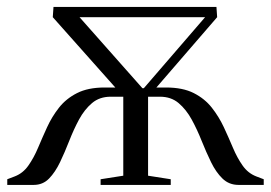

<svg xmlns="http://www.w3.org/2000/svg" viewBox="-28 -522 764 542"><path d="M-7.5 0V-16L13.5 -24Q37 -33 52.2 -54.8Q67.5 -76.5 79.5 -105Q91.5 -133.5 105 -163Q118.5 -192.5 138.5 -218Q158.5 -243.5 189.5 -259.2Q220.5 -275 267.5 -275H297.5L121 -473.5L123 -502.5H583L585 -473.5L413.5 -275H440.5Q488 -275 519 -259.2Q550 -243.5 570 -218Q590 -192.5 603.8 -163Q617.5 -133.5 629.5 -105Q641.5 -76.5 656.8 -54.8Q672 -33 695.5 -24L716.5 -16V0H645.5Q618.5 0 600 -18Q581.5 -36 567.8 -64.2Q554 -92.5 541.2 -124.5Q528.5 -156.5 513 -184.8Q497.5 -213 476.2 -231Q455 -249 423.5 -249H390V-26L454 -16V0H256V-16L320 -26V-249H284.5Q253 -249 231.8 -231Q210.5 -213 195.2 -184.8Q180 -156.5 167.5 -124.5Q155 -92.5 141.5 -64.2Q128 -36 110.5 -18Q93 0 67 0ZM374 -273H378L551 -473.5H196.5Z"/></svg>

Font: Merriweather 144pt Light
Style: Regular
Weight: 300
Version: Version 2.100